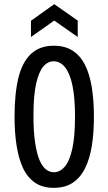

<svg xmlns="http://www.w3.org/2000/svg" viewBox="-20 -892 522 924"><path d="M239 12Q184 12 147.5 -13.5Q111 -39 90 -85Q69 -131 59.5 -193.5Q50 -256 50 -329Q50 -441 68.5 -517Q87 -593 129 -632.5Q171 -672 239 -672Q292 -672 329 -648.5Q366 -625 388.5 -581Q411 -537 421.5 -473.5Q432 -410 432 -330Q432 -253 422 -190.5Q412 -128 389.5 -82.5Q367 -37 330 -12.5Q293 12 239 12ZM239 -63Q268 -63 291 -89Q314 -115 327.5 -174Q341 -233 341 -331Q341 -423 328.5 -481.5Q316 -540 293 -568.5Q270 -597 238 -597Q210 -597 188.5 -572Q167 -547 154 -490Q141 -433 141 -335Q141 -258 149 -205.5Q157 -153 170 -122Q183 -91 201 -77Q219 -63 239 -63ZM129 -714V-792L241 -872L354 -793V-714L241 -793Z"/></svg>

Font: Bricolage Grotesque 24pt Condensed
Style: Regular
Weight: 400
Width: 3
Designer: Mathieu Triay
Foundry: Atelier Triay
Version: Version 1.001;gftools[0.9.33.dev8+g029e19f]